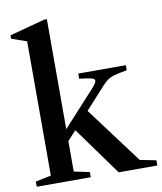

<svg xmlns="http://www.w3.org/2000/svg" viewBox="-90 -894 814 966"><g transform="rotate(-10 317.5 -411.0)"><path d="M19 0V-26.5L98.5 -43V-729L21 -756V-773L201 -821.5H215.5V-259.5L379.5 -439Q402 -464 402 -475Q402 -483.5 386 -488.2Q370 -493 323.5 -498.5V-524.5H566.5V-498.5Q525 -491.5 502.5 -485Q480 -478.5 466.5 -468.8Q453 -459 437.5 -442L337 -331.5L552.5 -43L635 -26.5V0H437.5L259.5 -246.5L215.5 -198.5V-43L295 -26.5V0Z"/></g></svg>

Font: Libre Caslon Text Medium
Style: Regular
Weight: 500
Designer: Pablo Impallari, Rodrigo Fuenzalida, Katja Schimmel
Foundry: Pablo Impallari, Rodrigo Fuenzalida
Version: Version 2.000